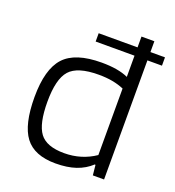

<svg xmlns="http://www.w3.org/2000/svg" viewBox="-124 -763 791 868"><g transform="rotate(20 271.5 -329.0)"><path d="M541 -613V-573H471V0H417L412 -49H409V-50Q378 -21 336.5 -7Q295 7 239 7Q137 7 92.5 -52Q48 -111 48 -243Q48 -377 101 -435Q154 -493 281 -493Q321 -493 353 -487.5Q385 -482 409 -471V-573H222V-613H409V-665H471V-613ZM287 -437Q185 -437 147.5 -394.5Q110 -352 110 -243Q110 -137 142.5 -93.5Q175 -50 260 -50Q302 -50 339.5 -61.5Q377 -73 409 -95V-415Q383 -426 353.5 -431.5Q324 -437 287 -437Z"/></g></svg>

Font: Blinker Light
Style: Regular
Weight: 300
Designer: Juergen Huber
Foundry: supertype
Version: Version 1.017;hotconv 1.0.117;makeotfexe 2.5.65602